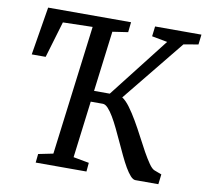

<svg xmlns="http://www.w3.org/2000/svg" viewBox="-81 -832 991 922"><g transform="rotate(10 414.0 -371.5)"><path d="M155.3 -42.5 227.1 -57.1 307.1 -689 162.6 -685.5 109.9 -508.3H42L80.6 -743.2H484.9L479.5 -693.8L404.3 -682.6L367.2 -387.7H443.8L671.9 -680.2L596.2 -694.3L602.1 -743.2H828.1L822.3 -694.3L751 -682.1L505.9 -380.4Q524.4 -368.7 544.2 -341.8Q564 -314.9 583.7 -281Q603.5 -247.1 622.6 -210.2Q641.6 -173.3 659.2 -141.8Q676.8 -110.4 692.1 -88.4Q707.5 -66.4 719.7 -62L754.9 -48.8L749 0H637.2Q625.5 0 612.5 -14.4Q599.6 -28.8 585.9 -52.2Q572.3 -75.7 558.1 -105.7Q543.9 -135.7 529.5 -167Q515.1 -198.2 500.7 -228.3Q486.3 -258.3 472.4 -281.7Q458.5 -305.2 445.1 -319.6Q431.6 -334 419.4 -334H360.4L325.7 -57.1L402.3 -43L398.4 0H150.9Z"/></g></svg>

Font: Merriweather
Style: Italic
Weight: 400
Italic angle: -7°
Designer: Eben Sorkin ( eben@eyebytes.com )
Foundry: Eben Sorkin ( eben@eyebytes.com )
Version: Version 1.005; ttfautohint (v0.97) -l 13 -r 13 -G 200 -x 24 